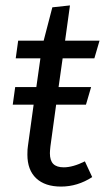

<svg xmlns="http://www.w3.org/2000/svg" viewBox="-20 -676 391 708"><path d="M211 -461 196 -355H316L297 -290H187L166 -137Q164 -119 164 -111Q164 -84 176.5 -71.5Q189 -59 215 -59Q249 -59 293 -81L320 -23Q266 12 205 12Q146 12 113.5 -18.5Q81 -49 81 -106Q81 -127 83 -138L104 -290H27L36 -355H114L129 -461H38L47 -526H141L173 -649L238 -656L220 -526H347L328 -461Z"/></svg>

Font: FiraGO Book
Style: Italic
Weight: 350
Italic angle: -8°
Designer: bBox Type GmbH
Foundry: bBox Type GmbH
Version: Version 1.001